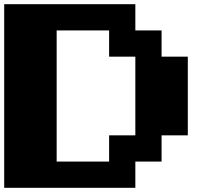

<svg xmlns="http://www.w3.org/2000/svg" viewBox="-20 -1020 1040 915"><path d="M0 -562.5V-1000H312.5H625V-937.5V-875H687.5H750V-812.5V-750H812.5H875V-562.5V-375H812.5H750V-312.5V-250H687.5H625V-187.5V-125H312.5H0ZM500 -812.5V-875H375H250V-562.5V-250H375H500V-312.5V-375H562.5H625V-562.5V-750H562.5H500Z"/></svg>

Font: Press Start 2P
Style: Regular
Weight: 500
Monospace: yes
Version: Version 2.14